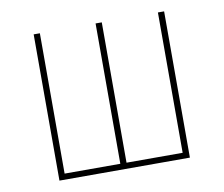

<svg xmlns="http://www.w3.org/2000/svg" viewBox="-63 -595 782 671"><g transform="rotate(-10 327.5 -259.5)"><path d="M559.1 -519V0H96.2V-519H118.2V-21H315.9V-519H337.9V-21H537.1V-519Z"/></g></svg>

Font: Fira Sans Compressed Thin
Style: Regular
Weight: 100
Width: 1
Designer: Carrois Corporate & Edenspiekermann AG
Foundry: Carrois Corporate GbR & Edenspiekermann AG
Version: Version 4.203;PS 004.203;hotconv 1.0.88;makeotf.lib2.5.64775